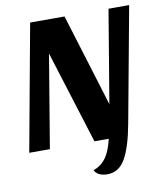

<svg xmlns="http://www.w3.org/2000/svg" viewBox="-91 -735 850 989"><g transform="rotate(-10 334.0 -240.5)"><path d="M134 -660H314L463 -175L544 -660H652L541 -59Q519 61 485 120Q451 179 391 179Q367 179 349 170.5Q331 162 324 146Q365 131 389.5 97.5Q414 64 429 0H354L202 -486L121 0H13Z"/></g></svg>

Font: Sansita
Style: Bold Italic
Weight: 700
Italic angle: -11°
Designer: Pablo Cosgaya
Foundry: Omnibus-Type
Version: Version 1.006